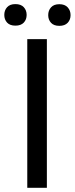

<svg xmlns="http://www.w3.org/2000/svg" viewBox="-41 -898 357 918"><path d="M183.1 0H89.4V-710.9H183.1ZM-20.5 -826.7Q-20.5 -848.6 -7.1 -863.5Q6.3 -878.4 32.7 -878.4Q59.1 -878.4 72.8 -863.5Q86.4 -848.6 86.4 -826.7Q86.4 -804.7 72.8 -790Q59.1 -775.4 32.7 -775.4Q6.3 -775.4 -7.1 -790Q-20.5 -804.7 -20.5 -826.7ZM189.5 -825.7Q189.5 -847.7 202.9 -862.8Q216.3 -877.9 242.7 -877.9Q269 -877.9 282.7 -862.8Q296.4 -847.7 296.4 -825.7Q296.4 -803.7 282.7 -789.1Q269 -774.4 242.7 -774.4Q216.3 -774.4 202.9 -789.1Q189.5 -803.7 189.5 -825.7Z"/></svg>

Font: RobotoInd
Style: Regular
Weight: 400
Designer: Google
Version: Version 2.001101; 2014